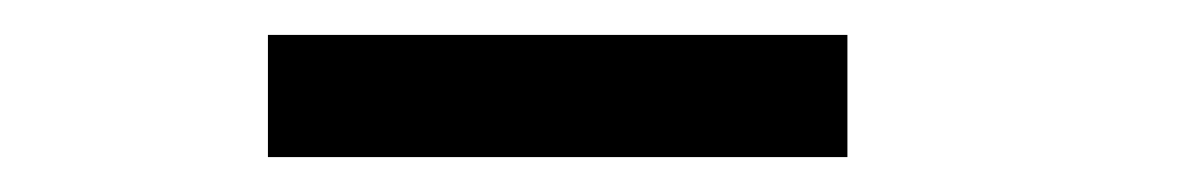

<svg xmlns="http://www.w3.org/2000/svg" viewBox="-20 -735 690 110"><path d="M133.5 -645V-715H465.5V-645Z"/></svg>

Font: Trispace Thin
Style: Regular
Weight: 400
Version: Version 1.210